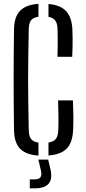

<svg xmlns="http://www.w3.org/2000/svg" viewBox="-20 -826 458 1028"><path d="M186 7Q119 2.5 87.5 -29.8Q56 -62 55 -130.5Q54 -204 53.5 -270.2Q53 -336.5 53 -400Q53 -463.5 53.5 -529.5Q54 -595.5 55 -669Q56 -736 87.8 -768.5Q119.5 -801 186 -805.5V-736.5Q158.5 -732.5 146.8 -718Q135 -703.5 134 -671.5Q132.5 -593 131.5 -527.2Q130.5 -461.5 130.5 -399.8Q130.5 -338 131.5 -272.2Q132.5 -206.5 134 -127.5Q135 -96 146.8 -81.2Q158.5 -66.5 186 -62.5ZM239.5 6.5V-63Q267 -67 278.8 -82Q290.5 -97 292 -127.5Q293 -150.5 293 -172.8Q293 -195 292.5 -222.8Q292 -250.5 291 -288.5H370.5Q372.5 -240.5 372.8 -203.8Q373 -167 371.5 -130.5Q368.5 -63 337.5 -30.8Q306.5 1.5 239.5 6.5ZM287.5 -522Q288.5 -549 288.8 -573Q289 -597 289 -621Q289 -645 288 -671.5Q287 -701.5 275.8 -716.2Q264.5 -731 239.5 -736V-804.5Q303 -799.5 333.8 -766.5Q364.5 -733.5 367.5 -669Q368.5 -643 368.8 -619.2Q369 -595.5 368.5 -572Q368 -548.5 366.5 -522ZM139.5 182.5V134.5H164Q188 134.5 196.5 123.2Q205 112 199 86.5L185.5 28.5H238L251.5 86.5Q261 135 239.2 158.8Q217.5 182.5 164.5 182.5Z"/></svg>

Font: Big Shoulders Stencil Text Thin
Style: Regular
Weight: 400
Version: Version 2.001